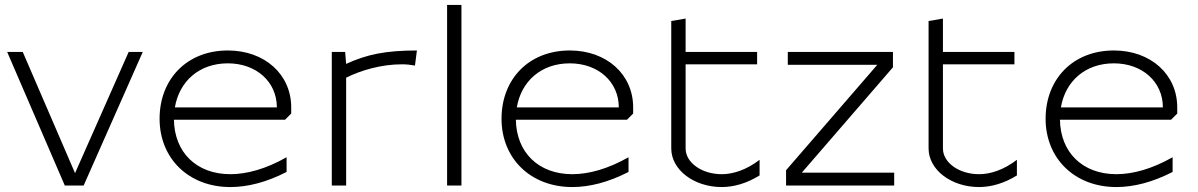

<svg xmlns="http://www.w3.org/2000/svg" viewBox="-20 -750 4843 776"><path d="M242 0H318L557 -540H500L283.3 -50.3L72 -540H9Z M686.8 -316C704.7 -421.5 784.9 -494 901 -494C1015.8 -494 1099 -419.2 1099 -316ZM625 -270C625 -109.9 742.1 6 911 6C980.8 6 1057.7 -13.5 1138.3 -55.1V-114.5C1054.7 -67 977.3 -46 911 -46C773.6 -46 684.8 -135 683 -266H1132L1157 -291V-316C1157 -449.4 1049.5 -546 901 -546C735.1 -546 625 -430.1 625 -270Z M1321 0H1379V-436C1439 -466 1520.8 -490.1 1605.4 -490.1C1622.6 -490.1 1639.9 -488.1 1657.2 -485L1665 -546C1539.3 -546 1462.8 -530.3 1378.9 -491.7L1375 -540H1321Z M1787 0H1845V-730H1787Z M2068.8 -316C2086.7 -421.5 2166.9 -494 2283 -494C2397.8 -494 2481 -419.2 2481 -316ZM2007 -270C2007 -109.9 2124.1 6 2293 6C2362.8 6 2439.7 -13.5 2520.3 -55.1V-114.5C2436.7 -67 2359.3 -46 2293 -46C2155.6 -46 2066.8 -135 2065 -266H2514L2539 -291V-316C2539 -449.4 2431.5 -546 2283 -546C2117.1 -546 2007 -430.1 2007 -270Z M2693 -150C2693 -63.9 2784.4 6 2897 6C2945.9 6 2998.5 -9 3050 -41V-104.1C2996.5 -63.1 2942.8 -46 2897 -46C2816.4 -46 2751 -92.6 2751 -150V-490H3040V-540H2751V-675L2693 -665Z M3157 0H3594V-52H3220.5L3589 -478V-540H3164V-488H3525.6L3157 -62Z M3733 -150C3733 -63.9 3824.4 6 3937 6C3985.9 6 4038.5 -9 4090 -41V-104.1C4036.5 -63.1 3982.8 -46 3937 -46C3856.4 -46 3791 -92.6 3791 -150V-490H4080V-540H3791V-675L3733 -665Z M4267.8 -316C4285.7 -421.5 4365.9 -494 4482 -494C4596.8 -494 4680 -419.2 4680 -316ZM4206 -270C4206 -109.9 4323.1 6 4492 6C4561.8 6 4638.7 -13.5 4719.3 -55.1V-114.5C4635.7 -67 4558.3 -46 4492 -46C4354.6 -46 4265.8 -135 4264 -266H4713L4738 -291V-316C4738 -449.4 4630.5 -546 4482 -546C4316.1 -546 4206 -430.1 4206 -270Z"/></svg>

Font: Resamitz
Style: Regular
Weight: 500
Designer: gluk
Foundry: gluk
Version: Version 0.047